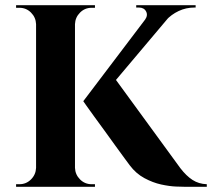

<svg xmlns="http://www.w3.org/2000/svg" viewBox="-20 -720 817 740"><path d="M413 -431 675 -72Q698 -42 722 -26.5Q746 -11 777 -10V0H695Q684 0 658.5 -1Q633 -2 601 -9Q569 -16 536.5 -33.5Q504 -51 480 -83Q475 -90 460 -110Q445 -130 425 -158Q405 -186 383.5 -215.5Q362 -245 343 -271Q324 -297 312.5 -313.5Q301 -330 301 -330ZM664 -693 363 -336 301 -330 576 -693ZM734 -700V-691H730Q697 -691 668.5 -677.5Q640 -664 620 -642L539 -644Q551 -661 543 -676Q535 -691 515 -691H505V-700H730ZM269 -700V0H119V-700ZM122 -73V0H42V-10Q43 -10 48.5 -10Q54 -10 55 -10Q81 -10 99.5 -28.5Q118 -47 119 -73ZM122 -627H119Q118 -653 99.5 -671.5Q81 -690 55 -690Q54 -690 48.5 -690Q43 -690 42 -690V-700H122ZM266 -73H269Q270 -47 288.5 -28.5Q307 -10 333 -10Q334 -10 339.5 -10Q345 -10 346 -10V0H266ZM266 -627V-700H346V-690Q345 -690 339.5 -690Q334 -690 333 -690Q307 -690 288.5 -671.5Q270 -653 269 -627Z"/></svg>

Font: Cinzel
Style: Bold
Weight: 700
Designer: Natanael Gama
Version: Version 2.000